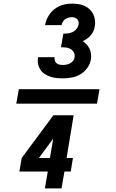

<svg xmlns="http://www.w3.org/2000/svg" viewBox="-20 -873 640 1061"><path d="M327 -440Q309 -440 291 -442Q273 -444 257 -449.5Q241 -455 226.5 -464.5Q212 -474 203 -488Q194 -502 190.5 -519Q187 -536 190 -555Q191 -555 191 -556Q191 -557 191 -557H282Q282 -557 282 -556.5Q282 -556 282 -556Q280 -547 283 -538Q286 -529 292.5 -523.5Q299 -518 308 -516Q317 -514 327 -514Q337 -514 347.5 -516Q358 -518 367.5 -523Q377 -528 384 -537Q391 -546 392 -556Q395 -570 388.5 -582.5Q382 -595 370.5 -602Q359 -609 345 -610.5Q331 -612 317 -612L330 -687Q342 -687 355.5 -688.5Q369 -690 381.5 -696Q394 -702 403 -713.5Q412 -725 414 -738Q416 -746 414 -754Q412 -762 406.5 -767.5Q401 -773 393 -775.5Q385 -778 377 -778Q368 -778 358.5 -775.5Q349 -773 340.5 -767Q332 -761 327 -752.5Q322 -744 320 -734H229Q233 -759 246.5 -782.5Q260 -806 281 -822.5Q302 -839 327 -846Q352 -853 377 -853Q395 -853 412.5 -850.5Q430 -848 446 -841Q462 -834 474.5 -822.5Q487 -811 494.5 -796Q502 -781 504.5 -763.5Q507 -746 504 -728Q502 -715 496.5 -702Q491 -689 482 -678.5Q473 -668 461.5 -659.5Q450 -651 437 -646Q449 -638 459 -627Q469 -616 475 -603Q481 -590 483 -574.5Q485 -559 482 -544Q478 -519 462 -497Q446 -475 423.5 -462Q401 -449 376 -444.5Q351 -440 327 -440ZM516 -300H70L84 -380H530ZM228 168 244 75H87L100 0L275 -236H387L348 0H383L371 75H336L320 168ZM195 0H256L274 -107Z"/></svg>

Font: Iosevka SS04 Hv Ex Obl
Style: Regular
Weight: 900
Width: 7
Italic angle: -9°
Monospace: yes
Designer: Belleve Invis
Foundry: Belleve Invis
Version: Version 19.0.0; ttfautohint (v1.8.4)